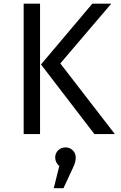

<svg xmlns="http://www.w3.org/2000/svg" viewBox="-20 -708 640 1014"><path d="M191.5 0H105V-688.5H191.5ZM196.5 -367.5 467.5 -688.5H567.5L298.5 -373L586.5 0H478.5ZM326 70.5Q348.5 70.5 364.2 85.8Q380 101 380 124Q380 137 376.5 149.2Q373 161.5 365 179L315 286H264L293 169Q283.5 161 277.5 149.2Q271.5 137.5 271.5 124Q271.5 101 287.2 85.8Q303 70.5 326 70.5Z"/></svg>

Font: Fast_Mono
Style: Regular
Weight: 400
Monospace: yes
Designer: Carrois Corporate, Edenspiekermann AG, Nikita Prokopov
Foundry: Carrois Corporate, Edenspiekermann AG, Nikita Prokopov
Version: Version 5.002